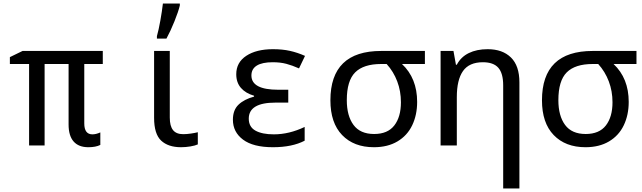

<svg xmlns="http://www.w3.org/2000/svg" viewBox="-20 -825 3640 1089"><path d="M369 -119V-462H233V0H145V-462H36V-501L108 -536H563V-462H458V-125Q458 -63 504 -63Q525 -63 549 -74V-3Q523 10 481 10Q426 10 397.5 -22.5Q369 -55 369 -119Z M854 -157V-536H943V-158Q943 -110 961.5 -87Q980 -64 1019 -64Q1039 -64 1063 -67.5Q1087 -71 1102 -75V-6Q1087 1 1060 5.5Q1033 10 1007 10Q934 10 894 -27.5Q854 -65 854 -157ZM870 -620Q880 -655 889.5 -708.5Q899 -762 904 -805H1000V-794Q992 -760 969.5 -704Q947 -648 924 -606H870Z M1301 -146Q1301 -201 1333 -231.5Q1365 -262 1421 -277V-282Q1373 -296 1346.5 -326.5Q1320 -357 1320 -404Q1320 -471 1377 -508.5Q1434 -546 1528 -546Q1582 -546 1624.5 -536.5Q1667 -527 1710 -508L1676 -437Q1638 -454 1604 -463Q1570 -472 1527 -472Q1467 -472 1436.5 -453Q1406 -434 1406 -397Q1406 -316 1558 -316H1615V-243H1542Q1391 -243 1391 -152Q1391 -105 1429 -84Q1467 -63 1533 -63Q1620 -63 1708 -105V-27Q1637 10 1528 10Q1416 10 1358.5 -33Q1301 -76 1301 -146Z M1854 -256Q1854 -536 2142 -536H2390V-462H2260Q2346 -381 2346 -247Q2346 -173 2318 -114.5Q2290 -56 2234.5 -23Q2179 10 2101 10Q1987 10 1920.5 -59Q1854 -128 1854 -256ZM2254 -245Q2254 -308 2233 -363.5Q2212 -419 2173 -462H2142Q2042 -462 1994.5 -414.5Q1947 -367 1947 -257Q1947 -168 1985 -116.5Q2023 -65 2102 -65Q2179 -65 2216.5 -113.5Q2254 -162 2254 -245Z M2926 -358V0V244H2834V-156V-341Q2834 -409 2806.5 -440.5Q2779 -472 2719 -472Q2641 -472 2606 -422Q2571 -372 2571 -274V0H2479V-536H2552L2566 -458H2571Q2594 -502 2639 -524Q2684 -546 2746 -546Q2830 -546 2878 -499Q2926 -452 2926 -358Z M3054 -256Q3054 -536 3342 -536H3590V-462H3460Q3546 -381 3546 -247Q3546 -173 3518 -114.5Q3490 -56 3434.5 -23Q3379 10 3301 10Q3187 10 3120.5 -59Q3054 -128 3054 -256ZM3454 -245Q3454 -308 3433 -363.5Q3412 -419 3373 -462H3342Q3242 -462 3194.5 -414.5Q3147 -367 3147 -257Q3147 -168 3185 -116.5Q3223 -65 3302 -65Q3379 -65 3416.5 -113.5Q3454 -162 3454 -245Z"/></svg>

Font: Noto Sans Mono UI
Style: Regular
Weight: 400
Monospace: yes
Designer: Monotype Design team
Foundry: Monotype Imaging Inc.
Version: Version 1.000